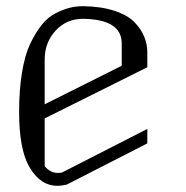

<svg xmlns="http://www.w3.org/2000/svg" viewBox="-20 -603 602 623"><path d="M250 -583Q308.6 -582 351.6 -567.9Q394.5 -553.7 416.5 -530.8Q438.5 -507.8 448.2 -483.4Q458 -459 458 -433.6V-384.8L125 -218.8V-63.5Q143.6 -42 167 -42Q176.8 -42 180.7 -43L458 -184.6V-137.7L196.3 -3.9Q176.8 0 167 0Q110.4 0 75.2 -61.5Q42 -118.2 42 -240.2Q42 -310.5 51.3 -367.2Q60.5 -423.8 77.6 -460Q94.7 -496.1 114.7 -521.5Q134.8 -546.9 159.7 -559.6Q184.6 -572.3 205.6 -577.6Q226.6 -583 250 -583ZM250 -542Q195.3 -542 160.2 -503.4Q125 -464.8 125 -410.2V-264.6L375 -389.6V-461.9Q375 -540 250 -542Z"/></svg>

Font: wanta
Style: Medium
Weight: 500
Version: Version 0.91